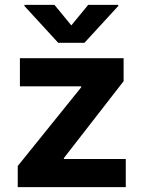

<svg xmlns="http://www.w3.org/2000/svg" viewBox="-20 -770 588 790"><path d="M53 -87 314.1 -410.8V-414.7H61.9V-530.4H488.6V-435.9L242.8 -119.6V-115.7H497.5V0H53ZM273.5 -665.5 343 -750.1H466.6V-745.4L327.5 -593.9H219.5L80.4 -745.4V-750.1H204Z"/></svg>

Font: Pretendard Variable
Style: Regular
Weight: 400
Designer: Base glyphs from Inter by Rasmus Andersson; Hangul glyphs from Noto Sans CJK(Source Han Sans) by Jang Soo-young and Kang
Foundry: Kil Hyung-jin
Version: Version 1.100;FEAKit 1.0